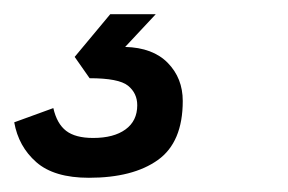

<svg xmlns="http://www.w3.org/2000/svg" viewBox="-63 -30 405 270"><path d="M62 220Q13 220 -12 198Q-37 176 -43 142L12 122Q17 144 30 154Q43 164 68 164Q97 164 113.5 152Q130 140 130 118Q130 101 117 90.5Q104 80 63 80L42 50L92 -10H156L113 36Q152 37 173 58.5Q194 80 194 112Q194 170 159 195Q124 220 62 220Z"/></svg>

Font: Geist Regular
Style: Italic
Weight: 400
Italic angle: -12°
Designer: Basement.studio, Andrés Briganti, Mateo Zaragoza
Foundry: Basement.studio, Vercel, Andrés Briganti, Guido Ferreyra, Mateo Zaragoza
Version: Version 1.500; ttfautohint (v1.8.4.7-5d5b)